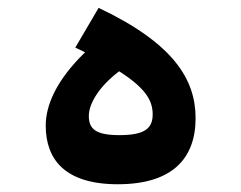

<svg xmlns="http://www.w3.org/2000/svg" viewBox="-20 -474 626 498"><path d="M285.6 3.9C424.8 3.9 487.3 -61 487.3 -167.5C487.3 -267.6 430.7 -361.3 235.8 -453.6L175.3 -350.6C184.1 -346.2 192.4 -342.3 200.7 -338.4C125.5 -265.6 98.6 -200.2 98.6 -148.4C98.6 -60.5 148.4 3.9 285.6 3.9ZM289.1 -289.1C359.4 -244.1 376 -211.9 376 -177.2C376 -140.1 354 -123.5 289.6 -123.5C228 -123.5 210.4 -139.6 210.4 -173.3C210.4 -205.6 237.3 -250 289.1 -289.1Z"/></svg>

Font: Cascadia Code PL SemiBold
Style: Regular
Weight: 600
Monospace: yes
Designer: Aaron Bell
Foundry: Saja Typeworks
Version: Version 2404.023